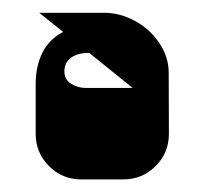

<svg xmlns="http://www.w3.org/2000/svg" viewBox="-20 -285 325 305"><path d="M82.3 -171.7Q82.3 -185.3 92.7 -193.2Q103 -201 121.7 -201L190.7 -145.3H116Q104 -145.3 93.2 -151.8Q82.3 -158.3 82.3 -171.7ZM109 0H176Q206 0 227.2 -21.2Q248.3 -42.3 248.3 -72.3L248 -169.3Q248 -194.7 232.8 -217Q217.7 -239.3 194 -252Q170.3 -264.7 145.3 -264.7H42.3L80.3 -234.3Q58 -222.7 47.3 -201.2Q36.7 -179.7 36.7 -151.7V-72.3Q36.7 -42.3 57.8 -21.2Q79 0 109 0Z"/></svg>

Font: Jomhuria
Style: Regular
Weight: 400
Designer: Arabic design by Kourosh Beigpour, Latin design by Eben Sorkin, engineering by Lasse Fister and Khaled Hosney
Version: Version 1.0000